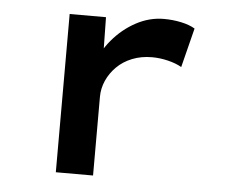

<svg xmlns="http://www.w3.org/2000/svg" viewBox="-44 -587 749 637"><g transform="rotate(5 330.5 -269.0)"><path d="M164 0V-527H285L288 -342L258 -359Q272 -409 306 -449.5Q340 -490 384.5 -514Q429 -538 477 -538Q507 -538 535 -532Q563 -526 581 -515L548 -384Q529 -395 502 -401.5Q475 -408 449 -408Q413 -408 383 -396Q353 -384 332 -363Q311 -342 299.5 -316Q288 -290 288 -262V0Z"/></g></svg>

Font: Lexend Mega Medium
Style: Regular
Weight: 500
Version: Version 1.007